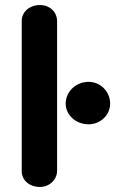

<svg xmlns="http://www.w3.org/2000/svg" viewBox="-20 -724 472 760"><path d="M138 16C175 16 206 -12 206 -48V-640C206 -676 178 -704 138 -704C95 -704 66 -675 66 -642V-46C66 -10 97 16 138 16ZM331 -232C378 -232 416 -269 416 -314C416 -361 378 -400 331 -400C280 -400 240 -361 240 -314C240 -269 280 -232 331 -232Z"/></svg>

Font: Dongle
Style: Bold
Weight: 700
Designer: Yanghee Ryu
Foundry: Yanghee Ryu
Version: Version 2.000